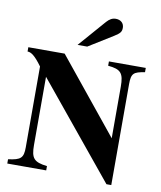

<svg xmlns="http://www.w3.org/2000/svg" viewBox="-99 -1002 921 1098"><g transform="rotate(10 361.0 -452.5)"><path d="M701 -676H487V-651C561 -644 579 -625 579 -545V-246L230 -676H19V-651C39 -651 62 -637 104 -579V-109C104 -48 89 -34 16 -25V0H242V-25C165 -34 148 -54 148 -131V-527L595 18H623V-568C623 -631 636 -641 701 -651ZM294 -738H350L492 -826C524 -846 532 -856 532 -879C532 -905 513 -923 484 -923C464 -923 448 -914 431 -895Z"/></g></svg>

Font: XITS
Style: Bold
Weight: 700
Designer: MicroPress Inc., with final additions and corrections provided by Coen Hoffman, Elsevier (retired)
Version: Version 1.302